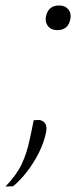

<svg xmlns="http://www.w3.org/2000/svg" viewBox="-60 -524 294 701"><path d="M149 -414Q126.5 -414 115 -429Q103.5 -444 108 -465Q116.5 -504 156 -504Q178 -504 189.5 -489.8Q201 -475.5 197 -455Q189.5 -414 149 -414ZM-40 157Q0 115.5 18.8 76.2Q37.5 37 48 -13Q52 -31 55.8 -49Q59.5 -67 63 -85L84 -86Q116 -80 108 -40Q100.5 -3.5 82 33.5Q63.5 70.5 38.8 102.5Q14 134.5 -12 156Z"/></svg>

Font: Commissioner Thin
Style: Italic
Weight: 100
Italic angle: -12°
Designer: Kostas Bartsokas
Foundry: Kostas Bartsokas
Version: Version 1.000; ttfautohint (v1.8.3)